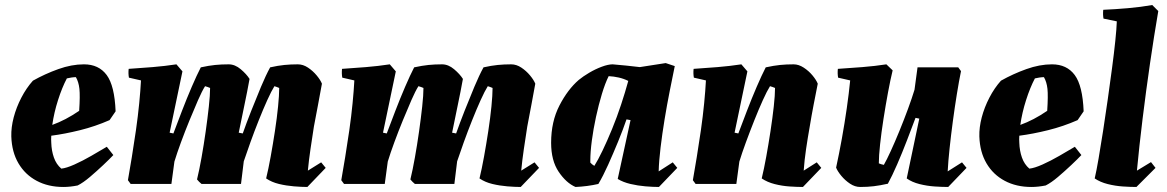

<svg xmlns="http://www.w3.org/2000/svg" viewBox="-20 -732 4644 764"><path d="M232 12Q172 12 126 -12.5Q80 -37 53.5 -82Q27 -127 25 -189Q24 -225 34.5 -265Q45 -305 65 -343.5Q85 -382 111 -411Q159 -438 212 -457Q265 -476 314 -476Q373 -476 404.5 -433.5Q436 -391 440 -289L416 -254Q359 -229 298.5 -214Q238 -199 184 -192Q183 -177 184 -164Q185 -132 194.5 -105Q204 -78 224 -61Q244 -63 276.5 -77.5Q309 -92 343.5 -112Q378 -132 405 -148L431 -115Q416 -99 390.5 -75Q365 -51 338 -28Q311 -5 289 6Q274 9 259.5 10.5Q245 12 232 12ZM246 -420Q227 -384 211 -334Q195 -284 188 -235Q241 -254 295 -291Q299 -351 296 -378.5Q293 -406 282 -425Q274 -425 264 -423.5Q254 -422 246 -420Z M1203 12Q1180 12 1149.5 9.5Q1119 7 1090 0Q1061 -7 1039 -22Q1048 -59 1057 -108.5Q1066 -158 1074 -210.5Q1082 -263 1086.5 -308.5Q1091 -354 1091 -382Q1082 -386 1072 -389Q1060 -370 1043.5 -333.5Q1027 -297 1009.5 -253Q992 -209 976.5 -166Q961 -123 950 -90L939 0H782Q772 -8 764 -18Q773 -55 782 -105.5Q791 -156 798.5 -209Q806 -262 811 -308Q816 -354 816 -382Q807 -386 796 -389Q784 -370 768 -333.5Q752 -297 734 -253Q716 -209 700 -165.5Q684 -122 674 -89L662 0H500L489 -15Q496 -55 504.5 -106.5Q513 -158 521 -214Q529 -270 534 -321.5Q539 -373 541 -412L493 -423Q490 -440 492 -458Q539 -461 587.5 -465Q636 -469 682 -476L706 -448L655 -204L670 -201Q685 -241 704 -290.5Q723 -340 743 -386.5Q763 -433 779 -464Q811 -471 836 -473.5Q861 -476 890 -476Q915 -476 938 -456.5Q961 -437 973 -418Q964 -368 952.5 -313.5Q941 -259 930 -204L946 -201Q960 -241 979.5 -290.5Q999 -340 1018.5 -386.5Q1038 -433 1055 -464Q1086 -471 1111.5 -473.5Q1137 -476 1165 -476Q1186 -476 1205.5 -463Q1225 -450 1240 -432Q1255 -414 1261 -399Q1254 -359 1245.5 -315Q1237 -271 1229 -228Q1222 -183 1215.5 -139Q1209 -95 1205 -53L1258 -86L1276 -64Z M2052 12Q2029 12 1998.5 9.5Q1968 7 1939 0Q1910 -7 1888 -22Q1897 -59 1906 -108.5Q1915 -158 1923 -210.5Q1931 -263 1935.5 -308.5Q1940 -354 1940 -382Q1931 -386 1921 -389Q1909 -370 1892.5 -333.5Q1876 -297 1858.5 -253Q1841 -209 1825.5 -166Q1810 -123 1799 -90L1788 0H1631Q1621 -8 1613 -18Q1622 -55 1631 -105.5Q1640 -156 1647.5 -209Q1655 -262 1660 -308Q1665 -354 1665 -382Q1656 -386 1645 -389Q1633 -370 1617 -333.5Q1601 -297 1583 -253Q1565 -209 1549 -165.5Q1533 -122 1523 -89L1511 0H1349L1338 -15Q1345 -55 1353.5 -106.5Q1362 -158 1370 -214Q1378 -270 1383 -321.5Q1388 -373 1390 -412L1342 -423Q1339 -440 1341 -458Q1388 -461 1436.5 -465Q1485 -469 1531 -476L1555 -448L1504 -204L1519 -201Q1534 -241 1553 -290.5Q1572 -340 1592 -386.5Q1612 -433 1628 -464Q1660 -471 1685 -473.5Q1710 -476 1739 -476Q1764 -476 1787 -456.5Q1810 -437 1822 -418Q1813 -368 1801.5 -313.5Q1790 -259 1779 -204L1795 -201Q1809 -241 1828.5 -290.5Q1848 -340 1867.5 -386.5Q1887 -433 1904 -464Q1935 -471 1960.5 -473.5Q1986 -476 2014 -476Q2035 -476 2054.5 -463Q2074 -450 2089 -432Q2104 -414 2110 -399Q2103 -359 2094.5 -315Q2086 -271 2078 -228Q2071 -183 2064.5 -139Q2058 -95 2054 -53L2107 -86L2125 -64Z M2270 12Q2233 -4 2203 -48.5Q2173 -93 2173 -164Q2173 -248 2206 -312Q2239 -376 2283 -414Q2300 -428 2324.5 -442.5Q2349 -457 2374.5 -466.5Q2400 -476 2418 -476Q2445 -474 2472 -471Q2499 -468 2526 -465L2629 -481L2665 -469Q2656 -425 2645 -370Q2634 -315 2624.5 -257Q2615 -199 2608.5 -145Q2602 -91 2601 -50L2657 -86L2675 -64L2602 12Q2579 12 2548.5 9.5Q2518 7 2488.5 0Q2459 -7 2438 -20L2489 -254L2473 -257Q2459 -216 2439.5 -168.5Q2420 -121 2400 -76.5Q2380 -32 2361 0Q2339 5 2316 8Q2293 11 2270 12ZM2345 -72Q2359 -94 2377.5 -132.5Q2396 -171 2415.5 -218.5Q2435 -266 2451.5 -316Q2468 -366 2480 -410Q2462 -419 2442 -423.5Q2422 -428 2402 -429Q2388 -401 2375 -358Q2362 -315 2351.5 -266.5Q2341 -218 2335 -172.5Q2329 -127 2329 -93V-85Q2335 -78 2345 -72Z M3175 12Q3152 12 3122 10Q3092 8 3062.5 0.5Q3033 -7 3011 -22Q3020 -59 3029 -108.5Q3038 -158 3046 -210.5Q3054 -263 3059 -308.5Q3064 -354 3064 -382Q3055 -386 3044 -389Q3032 -370 3015.5 -333.5Q2999 -297 2981.5 -253Q2964 -209 2948 -165.5Q2932 -122 2922 -89L2910 0H2748L2737 -15Q2744 -55 2752.5 -106.5Q2761 -158 2769 -214Q2777 -270 2782 -321.5Q2787 -373 2789 -412L2741 -423Q2738 -440 2740 -458Q2787 -461 2835.5 -465Q2884 -469 2930 -476L2954 -448L2903 -204L2918 -201Q2933 -241 2952 -290.5Q2971 -340 2991 -386.5Q3011 -433 3027 -464Q3059 -471 3084 -473.5Q3109 -476 3138 -476Q3158 -476 3178 -463Q3198 -450 3213 -432Q3228 -414 3234 -399Q3226 -359 3217.5 -315Q3209 -271 3202 -228Q3194 -183 3187.5 -139Q3181 -95 3178 -53L3230 -86L3248 -64Z M3403 12Q3382 12 3362.5 -1Q3343 -14 3328 -32Q3313 -50 3307 -65Q3319 -120 3330 -181Q3341 -242 3349.5 -301.5Q3358 -361 3363 -412L3315 -423Q3312 -440 3314 -458Q3361 -461 3411.5 -465Q3462 -469 3507 -476L3532 -452Q3523 -415 3513.5 -364Q3504 -313 3495.5 -258.5Q3487 -204 3482 -157.5Q3477 -111 3477 -82Q3486 -78 3497 -76Q3508 -95 3524.5 -131Q3541 -167 3559 -211Q3577 -255 3593 -298.5Q3609 -342 3619 -375L3631 -464H3793L3804 -449Q3796 -410 3787.5 -357.5Q3779 -305 3771.5 -249Q3764 -193 3758.5 -141Q3753 -89 3751 -50L3808 -86L3826 -64L3753 12Q3729 12 3699 10Q3669 8 3639 0.5Q3609 -7 3588 -22L3638 -260L3623 -263Q3608 -223 3589 -173.5Q3570 -124 3550 -78Q3530 -32 3513 -1Q3482 6 3457 9Q3432 12 3403 12Z M4084 12Q4024 12 3978 -12.5Q3932 -37 3905.5 -82Q3879 -127 3877 -189Q3876 -225 3886.5 -265Q3897 -305 3917 -343.5Q3937 -382 3963 -411Q4011 -438 4064 -457Q4117 -476 4166 -476Q4225 -476 4256.5 -433.5Q4288 -391 4292 -289L4268 -254Q4211 -229 4150.5 -214Q4090 -199 4036 -192Q4035 -177 4036 -164Q4037 -132 4046.5 -105Q4056 -78 4076 -61Q4096 -63 4128.5 -77.5Q4161 -92 4195.5 -112Q4230 -132 4257 -148L4283 -115Q4268 -99 4242.5 -75Q4217 -51 4190 -28Q4163 -5 4141 6Q4126 9 4111.5 10.5Q4097 12 4084 12ZM4098 -420Q4079 -384 4063 -334Q4047 -284 4040 -235Q4093 -254 4147 -291Q4151 -351 4148 -378.5Q4145 -406 4134 -425Q4126 -425 4116 -423.5Q4106 -422 4098 -420Z M4502 12Q4478 12 4448 10Q4418 8 4388 0.5Q4358 -7 4336 -22Q4343 -52 4351.5 -101.5Q4360 -151 4369.5 -212Q4379 -273 4388 -337Q4397 -401 4405 -461Q4413 -521 4418 -569.5Q4423 -618 4424 -647L4371 -658Q4368 -675 4370 -693Q4417 -695 4468.5 -699.5Q4520 -704 4565 -712L4589 -688Q4572 -589 4556 -479Q4540 -369 4526.5 -259Q4513 -149 4504 -53L4560 -87L4578 -64Z"/></svg>

Font: Albura ExtraBold
Style: Italic
Weight: 758
Italic angle: -7°
Designer: Mercedes Jáuregui
Foundry: Omnibus-Type Team
Version: Version 1.000; ttfautohint (v1.8.3)